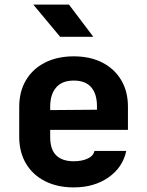

<svg xmlns="http://www.w3.org/2000/svg" viewBox="-20 -805 640 835"><path d="M300.8 10Q229.1 10 175.5 -17.3Q121.9 -44.7 92.7 -94.2Q63.6 -143.7 63.6 -210V-340Q63.6 -406.5 92.7 -455.9Q121.9 -505.3 175.5 -532.7Q229.1 -560 300.8 -560Q372.6 -560 425.4 -532.7Q478.1 -505.5 507.3 -456.3Q536.4 -407.2 536.4 -341.5V-240.1H198.3V-208.5Q198.3 -155.1 224.4 -129.4Q250.5 -103.7 300.8 -103.7Q335.6 -103.7 360.8 -115.1Q386.1 -126.5 390.6 -148.5H529Q514 -76.9 451.8 -33.5Q389.5 10 300.8 10ZM401.7 -316.4V-343.2Q401.7 -396.3 376.7 -425.4Q351.7 -454.6 300.8 -454.6Q250 -454.6 224.2 -424.6Q198.3 -394.6 198.3 -341.5V-326.2L411.2 -327.9ZM241.5 -645 124.8 -785H280L385.8 -645Z"/></svg>

Font: JetBrains Mono
Style: Regular
Weight: 400
Monospace: yes
Designer: Philipp Nurullin, Konstantin Bulenkov
Foundry: JetBrains
Version: Version 2.305